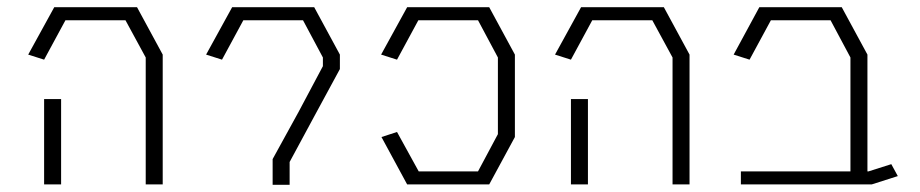

<svg xmlns="http://www.w3.org/2000/svg" viewBox="-20 -752 2545 531"><path d="M130 -732H357H359L430 -601V-242H383V-593L327 -696H161L102 -587L58 -601ZM102 -478H149V-242H102Z M622 -732H849L920 -601V-561L849 -430L781 -304V-241H734V-312L806 -443L873 -569V-593L818 -696H653L594 -587L550 -601Z M1106 -732H1333L1404 -601V-373L1333 -242H1106L1035 -373L1078 -387L1138 -278H1302L1357 -381V-593L1302 -696H1137L1078 -587L1034 -601Z M1587 -732H1814H1816L1887 -601V-242H1840V-593L1784 -696H1618L1559 -587L1515 -601ZM1559 -478H1606V-242H1559Z M2080 -732H2081H2308L2379 -601V-278H2382L2445 -298L2463 -265L2391 -242H2379H2332H2029V-278H2332V-593L2277 -696H2112L2053 -587L2009 -601Z"/></svg>

Font: Mixer
Style: Regular
Weight: 400
Version: Version 1.0